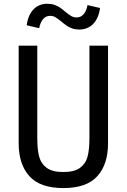

<svg xmlns="http://www.w3.org/2000/svg" viewBox="-20 -968 660 1000"><path d="M445.8 -247.8V-730H542.7V-221.2Q542.7 -112.8 487.2 -50.7Q431.7 11.5 310 11.5Q188.3 11.5 132.8 -50.7Q77.3 -112.8 77.3 -221.2V-730H174.2V-247.8Q174.2 -188.2 184.1 -151.7Q194 -115.2 223.6 -93.6Q253.2 -72 310 -72Q366.8 -72 396.4 -93.6Q426 -115.2 435.9 -151.7Q445.8 -188.2 445.8 -247.8ZM319.8 -907.2Q338.7 -891.7 351.2 -884.4Q363.7 -877.2 379 -877.2Q400.8 -877.2 415.3 -893.7Q429.8 -910.2 436 -941.5L501 -926.3Q493.7 -872.5 465.2 -843.3Q436.8 -814.2 392.3 -814.2Q372.3 -814.2 355.9 -820Q339.5 -825.8 327.4 -834.1Q315.3 -842.3 300 -855.5Q280.8 -871 268.7 -878.2Q256.5 -885.5 241.3 -885.5Q219.5 -885.5 204.8 -869Q190.2 -852.5 184 -821.2L119 -836.3Q126.3 -890.2 154.6 -919.3Q182.8 -948.5 227.2 -948.5Q247.2 -948.5 263.6 -942.7Q280 -936.8 291.9 -928.8Q303.8 -920.7 319.8 -907.2Z"/></svg>

Font: Monaspace Neon Var
Style: Regular
Weight: 400
Designer: Riley Cran and the Lettermatic Team
Version: Version 1.000 (Monaspace Neon Var)